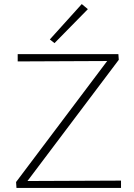

<svg xmlns="http://www.w3.org/2000/svg" viewBox="-20 -924 657 944"><path d="M412 -879 248 -712 225 -730 382 -904ZM115 -34 575 -36V0H61L59 -29L507 -624L67 -622V-658H562L564 -630Z"/></svg>

Font: EauTest Light
Style: Regular
Weight: 300
Designer: Christian Thalmann (Catharsis Fonts)
Version: Version 0.001;PS 000.001;hotconv 1.0.88;makeotf.lib2.5.64775